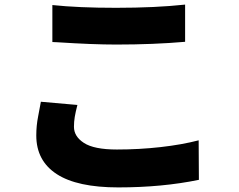

<svg xmlns="http://www.w3.org/2000/svg" viewBox="-20 -763 1040 836"><path d="M485 -729Q657 -729 786 -743V-581Q648 -569 486 -569Q384 -569 230 -579L208 -580V-741Q321 -729 485 -729ZM302 -211Q302 -169 345 -141Q389 -112 489 -112Q586 -112 679 -122.5Q772 -133 845 -152L846 20Q686 53 495 53Q316 53 227 -5Q138 -63 138 -173Q138 -216 146 -256L158 -320L317 -306Q309 -275 305.5 -254Q302 -233 302 -211Z"/></svg>

Font: Merged Yaku Han JP Black
Style: Regular
Weight: 900
Designer: Ryoko NISHIZUKA 西塚涼子 (kana, bopomofo & ideographs); Paul D. Hunt (Latin, Greek & Cyrillic); Sandoll Communications 산돌커뮤니
Foundry: Adobe
Version: Version 2.004